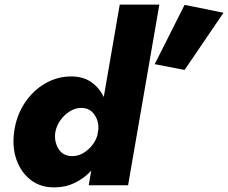

<svg xmlns="http://www.w3.org/2000/svg" viewBox="-20 -800 985 829"><path d="M41 -230Q50 -299 85.5 -353.5Q121 -408 174 -439Q227 -470 287 -470Q339 -470 374 -445.5Q409 -421 428 -381L497 -780H668L533 0H363L374 -63Q343 -30 303 -10.5Q263 9 216 9Q156 10 113.5 -22.5Q71 -55 51.5 -109.5Q32 -164 41 -230ZM777 -779 945 -745 777 -498 648 -523ZM219 -230Q213 -191 231.5 -159Q250 -127 290 -126Q325 -125 356.5 -151Q388 -177 400 -214L405 -244Q406 -279 387 -306Q368 -333 334 -334Q307 -335 282.5 -320Q258 -305 241 -281Q224 -257 219 -230Z"/></svg>

Font: Jost* Heavy
Style: Italic
Weight: 800
Italic angle: -10°
Version: Version 3.7